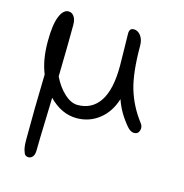

<svg xmlns="http://www.w3.org/2000/svg" viewBox="-111 -598 921 961"><g transform="rotate(15 350.0 -117.5)"><path d="M121.1 261.2Q111.8 261.2 105.2 256.1Q98.6 251 93.3 231.7Q87.9 212.4 87.9 179.2Q87.9 16.6 92.8 -160.2Q64.9 -228 64.9 -323.2Q64.9 -410.6 82.3 -453.4Q99.6 -496.1 127 -496.1Q145 -496.1 156 -480.2Q167 -464.4 167 -437Q167 -348.6 163.1 -168.9Q187 -119.1 221.9 -87.2Q256.8 -55.2 291 -55.2Q365.2 -55.2 405.5 -115.7Q445.8 -176.3 445.8 -298.8Q445.8 -346.2 444.3 -394.3Q442.9 -442.4 442.9 -465.8Q442.9 -494.1 465.8 -494.1Q487.3 -494.1 502.2 -474.1Q517.1 -454.1 517.1 -422.9Q517.1 -282.2 541.5 -201.2Q565.9 -120.1 619.1 -50.8Q633.3 -33.7 627.2 -13.4Q621.1 6.8 600.1 6.8Q581.5 6.8 563 -15.1Q512.7 -74.7 491.2 -139.2Q469.7 -69.3 419.2 -29.8Q368.7 9.8 303.2 9.8Q224.6 9.8 159.2 -57.1Q158.2 -13.7 156.2 47.6Q154.3 108.9 153.1 149.7Q151.9 190.4 151.9 215.8Q151.9 239.7 142.6 250.5Q133.3 261.2 121.1 261.2Z"/></g></svg>

Font: Shantell Sans Irregular
Style: Regular
Weight: 300
Designer: Stephen Nixon, Anya Danilova, Shantell Martin
Foundry: Arrow Type
Version: Version 1.006;[9816181b4]